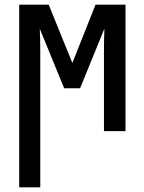

<svg xmlns="http://www.w3.org/2000/svg" viewBox="-20 -560 617 820"><path d="M62 240V-540H188L289 -291L388 -540H516V0H424V-345Q424 -367 424.5 -392.5Q425 -418 426 -438L322 -183H254L150 -437Q151 -416 151.5 -389.5Q152 -363 152 -339V240Z"/></svg>

Font: Noto Sans ExtraCondensed Medium
Style: Regular
Weight: 500
Width: 2
Designer: Monotype Design Team
Foundry: Monotype Imaging Inc.
Version: Version 2.013; ttfautohint (v1.8.4.7-5d5b)